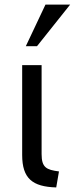

<svg xmlns="http://www.w3.org/2000/svg" viewBox="-20 -807 327 840"><path d="M238 -57 226 13C122 10 77 -26 77 -129V-522H162V-133C162 -74 183 -64 238 -57ZM142 -605H93L179 -787H287Z"/></svg>

Font: Repo Regular
Style: Regular
Weight: 400
Designer: Stefan Peev
Foundry: Context Ltd
Version: Version 1.502